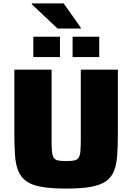

<svg xmlns="http://www.w3.org/2000/svg" viewBox="-20 -1096 775 1124"><path d="M367 8Q280 8 223.5 -2Q167 -12 135 -34.5Q103 -57 87.5 -94Q72 -131 68 -186Q64 -241 64 -315V-688H282V-284Q282 -240 284 -213.5Q286 -187 293.5 -174Q301 -161 318.5 -157Q336 -153 367 -153Q399 -153 416 -157Q433 -161 441 -174Q449 -187 451 -213.5Q453 -240 453 -284V-688H670V-315Q670 -241 666 -186Q662 -131 647 -94Q632 -57 599.5 -34.5Q567 -12 511 -2Q455 8 367 8ZM175 -762V-881H331V-762ZM405 -762V-881H561V-762ZM317 -929 166 -1071V-1076H353L453 -934V-929Z"/></svg>

Font: Saira SemiExpanded ExtraBold
Style: Regular
Weight: 800
Width: 6
Designer: Hector Gatti with collaboration of the Omnibus-Type team
Foundry: Omnibus-Type
Version: Version 1.101